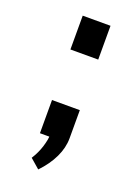

<svg xmlns="http://www.w3.org/2000/svg" viewBox="-100 -422 417 571"><g transform="rotate(20 108.0 -136.5)"><path d="M62 -2H99L92 -7Q92 7 85 30Q78 53 64 75L94 101Q121 73 135.5 42.5Q150 12 150 -18V-107H62ZM150 -267H62V-374H150Z"/></g></svg>

Font: Gemunu Libre ExtraLight Medium
Style: Regular
Weight: 500
Version: Version 1.100